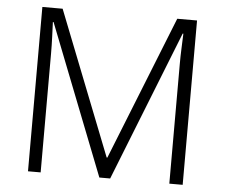

<svg xmlns="http://www.w3.org/2000/svg" viewBox="-51 -772 974 831"><g transform="rotate(5 436.0 -357.0)"><path d="M410 0 154 -653H151Q152 -625 153.5 -589.5Q155 -554 155 -515V0H100V-714H188L434 -89H437L686 -714H772V0H714V-521Q714 -554 715.5 -588.5Q717 -623 718 -652H715L457 0Z"/></g></svg>

Font: Noto Sans Bengali UI Light
Style: Regular
Weight: 300
Designer: Jelle Bosma - Monotype Design Team
Foundry: Monotype Imaging Inc.
Version: Version 2.003; ttfautohint (v1.8.4.7-5d5b)